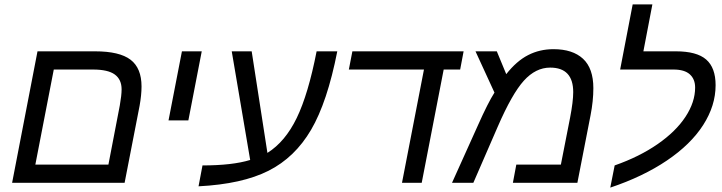

<svg xmlns="http://www.w3.org/2000/svg" viewBox="-20 -833 3291 875"><path d="M547.9 0H35.2L150.9 -599.1H413.1Q524.9 -599.1 575 -560.8Q625 -522.5 625 -439Q625 -399.9 616.2 -351.1ZM225.1 -516.1 141.1 -83H474.1L525.9 -352.1Q534.2 -398.9 534.2 -425.8Q534.2 -470.7 503.2 -493.4Q472.2 -516.1 403.8 -516.1Z M809.1 -599.1H899.4L838.4 -284.2H748Z M1120.1 -104 1036.1 -599.1H1127L1198.7 -136.2Q1279.8 -187 1332.3 -295.4Q1384.8 -403.8 1422.9 -599.1H1517.1Q1471.7 -367.7 1397.7 -241.5Q1323.7 -115.2 1203.6 -54.7Q1083.5 5.9 884.8 16.1L902.8 -79.1Q1039.1 -79.1 1120.1 -104Z M1901.9 0H1812L1912.1 -516.1H1569.8L1585.9 -599.1H2092.8L2077.1 -516.1H2002Z M2502.4 -608.9Q2589.8 -608.9 2637 -565.2Q2684.1 -521.5 2684.1 -431.2Q2684.1 -373.5 2671.4 -308.1L2611.3 0H2317.4L2333 -83H2536.1L2578.1 -296.9Q2592.3 -370.6 2592.3 -413.1Q2592.3 -524.9 2487.3 -524.9Q2421.4 -524.9 2367.4 -465.3Q2313.5 -405.8 2248 -254.9L2137.2 0H2040L2158.2 -262.2Q2203.1 -363.3 2233.4 -411.1L2147 -599.1H2244.1L2287.1 -495.1Q2334.5 -555.2 2387 -582Q2439.5 -608.9 2502.4 -608.9Z M3147.9 -434.1Q3147.9 -472.2 3123.8 -494.1Q3099.6 -516.1 3049.3 -516.1H2806.2L2863.3 -813H2953.1L2912.1 -599.1H3060.1Q3155.3 -599.1 3198.2 -561.8Q3241.2 -524.4 3241.2 -444.8Q3241.2 -351.6 3184.6 -263.2Q3127.9 -174.8 3019 -101.3Q2910.2 -27.8 2761.2 22L2781.2 -79.1Q2894 -118.7 2977.1 -176.3Q3060.1 -233.9 3104 -300.8Q3147.9 -367.7 3147.9 -434.1Z"/></svg>

Font: Liberation Sans
Style: Italic
Weight: 400
Italic angle: -12°
Designer: Steve Matteson
Foundry: Ascender Corporation
Version: Version 2.1.5